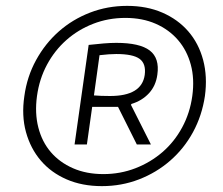

<svg xmlns="http://www.w3.org/2000/svg" viewBox="-20 -773 759 654"><path d="M282 -620Q309 -623 332.5 -625Q356 -627 376 -627Q456 -627 490 -601Q524 -575 516 -519Q511 -481 487.5 -455.5Q464 -430 428 -419L426 -416L494 -281H446L382 -409H294L276 -281H234ZM355 -446Q463 -446 473 -518Q478 -556 455.5 -572.5Q433 -589 376 -589Q364 -589 350 -588Q336 -587 319 -585L300 -448Q309 -447 325 -446.5Q341 -446 355 -446ZM327 -139Q260 -139 207 -162Q154 -185 119 -226Q84 -267 68.5 -323Q53 -379 63 -446Q72 -512 103 -568.5Q134 -625 180.5 -666Q227 -707 286.5 -730Q346 -753 413 -753Q480 -753 533 -730Q586 -707 621.5 -666Q657 -625 672 -568.5Q687 -512 678 -446Q668 -379 637.5 -323Q607 -267 560 -226Q513 -185 453.5 -162Q394 -139 327 -139ZM332 -180Q390 -180 441.5 -200Q493 -220 533.5 -255Q574 -290 600.5 -339Q627 -388 635 -446Q643 -504 630 -552.5Q617 -601 586.5 -636.5Q556 -672 510.5 -692Q465 -712 407 -712Q349 -712 297.5 -692Q246 -672 206 -636.5Q166 -601 140 -552.5Q114 -504 106 -446Q98 -388 110.5 -339Q123 -290 153 -255Q183 -220 228.5 -200Q274 -180 332 -180Z"/></svg>

Font: Plata Sans Light
Style: Italic
Weight: 300
Italic angle: -8°
Designer: Pablo Impallari, Andres Torresi, & Cristiano Sobral
Foundry: Pablo Impallari, Andres Torresi, & Cristiano Sobral
Version: Version 1.00;December 28, 2019;FontCreator 12.0.0.2547 64-bi